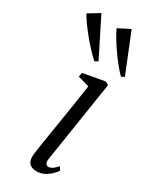

<svg xmlns="http://www.w3.org/2000/svg" viewBox="-282 -882 755 944"><g transform="rotate(30 96.0 -410.0)"><path d="M108.5 10Q91.5 10 78.5 3.8Q65.5 -2.5 59.2 -17.2Q53 -32 55.5 -56.5Q57 -72 62.5 -106.5Q68 -141 75.5 -187.5Q83 -234 91.2 -285.5Q99.5 -337 107.2 -387.2Q115 -437.5 121 -479L56.5 -497.5L61 -521L183.5 -543L202 -533L130.5 -72.5Q127.5 -53.5 133.8 -45.8Q140 -38 147.5 -38Q158 -38 169 -44.5Q180 -51 196.5 -69.5L208 -50.5Q201.5 -40 187.2 -25.8Q173 -11.5 153 -0.8Q133 10 108.5 10ZM85.5 -600.5Q65.5 -618 42.8 -642.5Q20 -667 -1.8 -693.8Q-23.5 -720.5 -40.5 -744.5Q-57.5 -768.5 -66.5 -785L-3.5 -823.5L103 -611ZM236 -600.5Q217 -619.5 196 -645.8Q175 -672 155.5 -700.2Q136 -728.5 121 -753.8Q106 -779 98.5 -796.5L164.5 -830L253.5 -609.5Z"/></g></svg>

Font: Merriweather 72pt Light
Style: Italic
Weight: 300
Italic angle: -7.8°
Version: Version 2.101